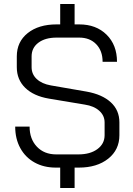

<svg xmlns="http://www.w3.org/2000/svg" viewBox="-20 -830 667 960"><path d="M577 -218V-154Q577 -81 521 -36.5Q465 8 374 8H353V110H281V8H259Q199 8 153 -17.5Q107 -43 81.5 -89.5Q56 -136 56 -197H128Q128 -135 164.5 -96.5Q201 -58 261 -58H372Q431 -58 467 -84.5Q503 -111 503 -154V-218Q503 -252 476.5 -276Q450 -300 404 -307L224 -337Q148 -350 106 -391Q64 -432 64 -494V-548Q64 -621 118.5 -664.5Q173 -708 263 -708H281V-810H353V-708H376Q461 -708 513 -656.5Q565 -605 565 -521H493Q493 -576 461 -609Q429 -642 376 -642H263Q206 -642 172 -616.5Q138 -591 138 -548V-494Q138 -459 163.5 -435Q189 -411 234 -403L413 -372Q491 -358 534 -318.5Q577 -279 577 -218Z"/></svg>

Font: Stavian Regular
Style: Regular
Weight: 400
Version: Version 1.000; ttfautohint (v1.6)